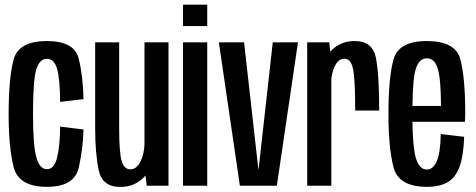

<svg xmlns="http://www.w3.org/2000/svg" viewBox="-20 -774 1983 800"><path d="M175.5 4.5Q57.5 4.5 36.8 -77.8Q16 -160 16 -298Q16 -449 36.8 -526Q57.5 -603 175.5 -603Q290 -603 308 -529.5Q326 -456 328 -361L230.5 -349.5Q230 -444 218 -486.5Q206 -529 175.5 -529Q145 -529 131.2 -484.8Q117.5 -440.5 117.5 -298Q117.5 -169.5 131.2 -119.2Q145 -69 175.5 -69Q206 -69 218 -117.8Q230 -166.5 230.5 -246.5L328 -234.5Q326 -154.5 308 -75Q290 4.5 175.5 4.5Z M591.5 0 586 -42.5Q545 5 481.5 5Q406 5 391.2 -65.2Q376.5 -135.5 376.5 -240V-597.5H476.5V-240.5Q476.5 -140.5 486.5 -104.5Q496.5 -68.5 523.5 -68.5Q549 -68.5 565.5 -101.5Q580.5 -131 582 -173.5V-597.5H682V0Z M742.5 0V-597.5H843.5V0ZM742.5 -754.5H843.5V-665.5H742.5Z M979.5 0 892 -597.5H997L1056.5 -69H1057.5L1116.5 -597.5H1221.5L1133.5 0Z M1460 -313.5Q1460 -448.5 1450.5 -489Q1441 -529.5 1416 -529.5Q1389.5 -529.5 1375 -498Q1362 -469.5 1360.5 -441V0H1260V-597.5H1352L1356 -558Q1358 -561 1360.5 -563.5Q1399 -603 1457.5 -603Q1533 -603 1546.5 -532Q1560 -461 1560 -313.5Z M1759 4.5Q1640 4.5 1619.2 -78.5Q1598.5 -161.5 1598.5 -298.5Q1598.5 -448.5 1619.5 -525.8Q1640.5 -603 1758.5 -603Q1878 -603 1898.2 -526.5Q1918.5 -450 1918.5 -301Q1918.5 -282.5 1917.5 -266.5H1698.5Q1700 -161.5 1712 -118Q1726 -67.5 1759 -67.5Q1784.5 -67.5 1799.8 -102Q1815 -136.5 1816.5 -215.5L1914 -204Q1911.5 -126 1895.2 -80.5Q1879 -35 1845.8 -15.2Q1812.5 4.5 1759 4.5ZM1698.5 -332.5H1817.5Q1817 -446.5 1804 -488Q1791 -531 1758.5 -531Q1726.5 -531 1712.5 -487Q1700 -448 1698.5 -332.5Z"/></svg>

Font: Anybody Condensed Medium
Style: Regular
Weight: 500
Width: 3
Designer: Tyler Finck
Foundry: Etcetera Type Company
Version: Version 1.010; ttfautohint (v1.8.3) -l 8 -r 50 -G 200 -x 14 